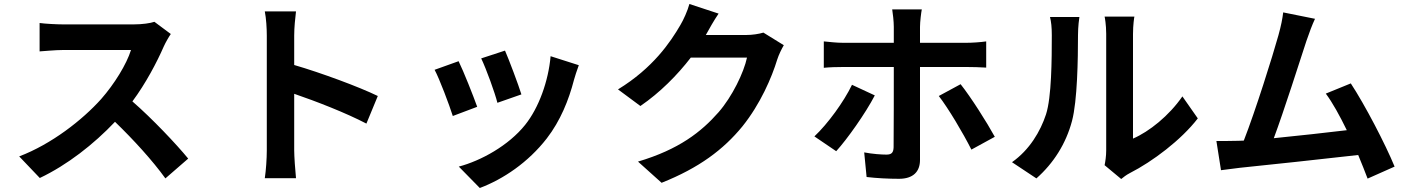

<svg xmlns="http://www.w3.org/2000/svg" viewBox="-20 -848 7040 960"><path d="M752 -739C732 -732 692 -726 648 -726H296C266 -726 205 -729 178 -733V-591C199 -592 254 -598 296 -598H635C613 -527 552 -428 486 -353C392 -248 237 -127 76 -66L179 42C316 -23 449 -127 555 -239C649 -148 742 -46 807 44L921 -55C862 -127 741 -255 642 -341C709 -431 765 -538 799 -616C808 -636 826 -667 834 -678Z M1304 -791C1311 -756 1314 -706 1314 -670V-96C1314 -56 1310 4 1304 43H1460C1456 3 1451 -67 1451 -96V-379C1559 -342 1709 -284 1812 -230L1869 -368C1777 -413 1585 -484 1451 -523V-670C1451 -712 1456 -756 1460 -791Z M2505 -595 2386 -556C2411 -504 2455 -383 2467 -334L2587 -376C2573 -422 2524 -552 2505 -595ZM2733 -567C2722 -442 2674 -309 2606 -224C2523 -120 2384 -44 2274 -15L2379 92C2496 48 2621 -36 2714 -156C2782 -244 2824 -348 2850 -449C2856 -469 2862 -490 2874 -522ZM2273 -542 2153 -499C2177 -455 2227 -322 2244 -268L2366 -314C2346 -370 2298 -491 2273 -542Z M3797 -685C3774 -678 3741 -673 3710 -673H3509L3512 -678C3524 -700 3549 -745 3573 -780L3427 -828C3418 -794 3397 -748 3382 -723C3332 -637 3245 -508 3070 -401L3182 -318C3280 -385 3367 -473 3434 -560H3715C3699 -485 3641 -365 3573 -287C3486 -188 3375 -101 3170 -40L3288 66C3476 -9 3597 -100 3692 -216C3782 -328 3839 -461 3866 -550C3874 -575 3888 -603 3899 -622Z M4195 -513H4449V-512C4449 -465 4449 -148 4448 -111C4447 -85 4438 -75 4412 -75C4387 -75 4343 -78 4301 -86L4313 37C4363 43 4422 46 4475 46C4546 46 4580 10 4580 -48V-513H4813C4841 -513 4880 -512 4911 -510V-641C4884 -637 4841 -634 4812 -634H4580V-713C4580 -739 4586 -787 4589 -801H4441C4444 -784 4449 -740 4449 -714V-634H4195C4164 -634 4129 -638 4099 -641V-509C4127 -512 4165 -513 4195 -513ZM4052 -166 4161 -92C4215 -151 4308 -282 4354 -371L4240 -424C4199 -339 4119 -229 4052 -166ZM4674 -368C4722 -306 4794 -185 4837 -100L4954 -164C4914 -237 4834 -363 4783 -427Z M5162 44C5248 -32 5310 -130 5340 -243C5367 -344 5370 -555 5370 -673C5370 -714 5376 -759 5377 -763H5230C5236 -739 5239 -712 5239 -672C5239 -551 5238 -362 5210 -276C5182 -191 5128 -99 5040 -37ZM5586 47C5599 37 5609 28 5630 17C5742 -40 5886 -148 5969 -256L5892 -366C5825 -269 5726 -190 5645 -155V-678C5645 -723 5651 -762 5652 -765H5503C5504 -762 5511 -724 5511 -679V-96C5511 -69 5507 -41 5503 -22Z M6953 -15C6907 -127 6805 -323 6734 -431L6609 -380C6642 -336 6679 -269 6714 -197C6613 -185 6471 -169 6349 -157C6399 -291 6480 -545 6512 -643C6527 -687 6541 -724 6555 -754L6396 -786C6392 -753 6386 -722 6372 -671C6343 -567 6257 -293 6199 -145L6172 -144C6139 -143 6096 -143 6062 -143L6085 3C6117 -1 6154 -6 6179 -9C6305 -22 6608 -54 6771 -73C6789 -30 6805 11 6818 45Z"/></svg>

Font: Noto Sans KR Bold
Style: Regular
Weight: 700
Designer: Ryoko NISHIZUKA  (kana & ideographs); Paul D. Hunt (Latin, Greek & Cyrillic); Wenlong ZHANG  (bopomofo); Sandoll Communi
Foundry: Adobe Systems Incorporated
Version: Version 1.004;PS 1.004;hotconv 1.0.82;makeotf.lib2.5.63406